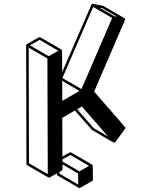

<svg xmlns="http://www.w3.org/2000/svg" viewBox="-20 -844 772 993"><path d="M391.1 128.9 388.7 128.4 277.8 64Q274.4 62 274.4 58.1V52.7Q235.4 75.2 233.4 75.2Q232.9 75.2 231.9 75Q231 74.7 231 74.2L120.1 10.3Q116.7 8.3 116.7 4.4L115.2 -609.9Q115.2 -613.3 118.2 -615.2Q182.6 -652.3 184.6 -652.3Q186.5 -652.3 242.4 -619.9Q298.3 -587.4 298.8 -586.9V-586.4Q299.8 -585.9 299.8 -585.4H300.3Q300.3 -585 300.8 -583.7Q301.3 -582.5 301.8 -471.7Q453.1 -821.8 454.1 -822.8Q455.1 -823.7 456.1 -823.7V-824.2H459.5Q513.2 -814.5 514.2 -813.5L625 -749H625.5Q626 -748 626.5 -747.8Q627 -747.6 627.4 -744.6L627.9 -744.1Q627.9 -742.7 466.8 -370.1Q629.4 -185.1 629.4 -182.6Q629.4 -180.2 574.7 -106.9H574.2Q573.2 -106 572.5 -106Q571.8 -106 571.3 -106Q568.8 -106 539.6 -122.6Q456.1 -170.9 455.6 -171.9L367.2 -272.5L302.2 -234.9L302.7 -34.7Q342.3 -57.1 343.8 -57.1Q345.7 -57.1 401.9 -24.2Q458 8.8 459 9.3Q460.4 12.2 460.4 85.9Q460.4 89.8 457 91.8Q393.1 128.9 391.1 128.9ZM584.5 -757.8 508.8 -801.8 495.1 -804.2 570.8 -760.3ZM401.4 -383.3 560.1 -751 461.9 -808.1 302.7 -440.4ZM302.2 -322.3 391.1 -373.5 301.8 -425.8ZM227.1 56.6 225.1 -541.5 128.4 -597.7 129.9 0.5ZM231.9 -553.2 281.2 -581.5 184.6 -638.2 134.8 -609.4ZM391.1 42.5 440.4 13.7 343.8 -42.5 302.7 -19V-8.8ZM384.3 110.4V53.7L303.2 6.3V32.2Q302.7 35.6 299.8 38.1L287.6 44.9V54.2ZM538.6 -138.2 403.3 -293 378.9 -279.3 464.8 -181.2Z"/></svg>

Font: 3D Isometric
Style: Bold
Weight: 700
Designer: GGBotNet
Foundry: GGBotNet
Version: 1.14